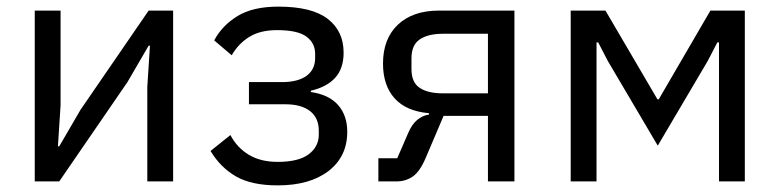

<svg xmlns="http://www.w3.org/2000/svg" viewBox="-20 -548 2355 580"><path d="M85 -516H163V-230L155 -106H159L223 -216L429 -516H503V0H425V-286L433 -410H429L365 -300L159 0H85Z M819 12Q740 12 693 -15Q646 -42 616 -92L676 -140Q696 -102 731.5 -80.5Q767 -59 819 -59Q882 -59 912.5 -82Q943 -105 943 -141V-153Q943 -192 916.5 -212.5Q890 -233 842 -233H732V-300H832Q880 -300 906 -319Q932 -338 932 -373V-385Q932 -418 905.5 -437.5Q879 -457 817 -457Q766 -457 733 -436.5Q700 -416 680 -381L627 -426Q651 -471 697.5 -499.5Q744 -528 821 -528Q922 -528 970 -491Q1018 -454 1018 -389Q1018 -341 992.5 -313Q967 -285 919 -274V-270Q974 -262 1001.5 -230.5Q1029 -199 1029 -150Q1029 -75 972.5 -31.5Q916 12 819 12Z M1123 -70H1180L1213 -146Q1224 -172 1240 -185.5Q1256 -199 1276 -202V-206Q1207 -212 1172 -251Q1137 -290 1137 -356Q1137 -431 1182 -473.5Q1227 -516 1306 -516H1534V0H1454V-198H1320L1266 -71Q1248 -29 1226.5 -14.5Q1205 0 1178 0H1123ZM1454 -266V-446H1318Q1273 -446 1248 -429Q1223 -412 1223 -372V-339Q1223 -299 1248 -282.5Q1273 -266 1318 -266Z M1704 -516H1809L1966 -248H1970L2126 -516H2230V0H2152V-420H2147L2118 -364L1967 -108L1816 -364L1787 -420H1782V0H1704Z"/></svg>

Font: Aneliza
Style: Regular
Weight: 400
Designer: Mike Abbink, Paul van der Laan, Pieter van Rosmalen
Foundry: Bold Monday
Version: Version 3.001;September 8, 2019;FontCreator 11.5.0.2425 64-b